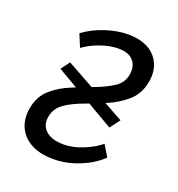

<svg xmlns="http://www.w3.org/2000/svg" viewBox="-88 -496 535 578"><g transform="rotate(20 179.0 -207.0)"><path d="M144 8Q99 8 70 -8.5Q41 -25 29.5 -53.5Q18 -82 26 -118Q34 -154 59.5 -176Q85 -198 119 -212Q153 -226 186.5 -238.5Q220 -251 244 -266.5Q268 -282 273 -309Q278 -337 263 -354.5Q248 -372 215 -372Q189 -372 158.5 -361.5Q128 -351 105 -334L88 -375Q119 -398 157 -410Q195 -422 227 -422Q288 -422 316.5 -388.5Q345 -355 334 -304Q326 -267 300 -244.5Q274 -222 241 -207.5Q208 -193 174.5 -181Q141 -169 117 -153Q93 -137 87 -111Q80 -80 99.5 -62Q119 -44 157 -44Q187 -44 219 -57Q251 -70 273 -88L295 -52Q269 -26 227.5 -9Q186 8 144 8ZM270 -139 71 -255 92 -283 294 -171Z"/></g></svg>

Font: Ysabeau
Style: Italic
Weight: 400
Italic angle: -12°
Designer: Christian Thalmann (Catharsis Fonts)
Version: Version 2.000;gftools[0.9.27.dev2+g8671c4b]